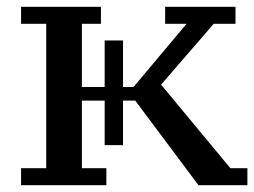

<svg xmlns="http://www.w3.org/2000/svg" viewBox="-20 -545 748 565"><path d="M342 -289H373L529 -475H466V-525H673V-475H609L454 -296L658 -50H708V0H564L378 -249H342V-118H288V-249H221V-50H293V0H42V-50H116V-475H42V-525H277V-475H221V-289H288V-426H342Z"/></svg>

Font: PT Serif Caption
Style: Regular
Weight: 400
Designer: A.Korolkova, O.Umpeleva, V.Yefimov
Foundry: ParaType Ltd
Version: Version 1.000W OFL